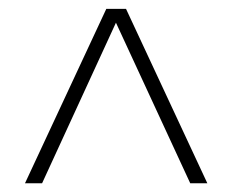

<svg xmlns="http://www.w3.org/2000/svg" viewBox="-20 -548 531 439"><path d="M454.1 -128.9H415L245.1 -496.1L76.2 -128.9H37.1L223.1 -527.8H268.1Z"/></svg>

Font: Montserrat-Arabic ExtraLight
Style: Regular
Weight: 275
Designer: Mohamed Gaber
Foundry: Kief Type Foundry
Version: Version 5.008;PS 005.008;hotconv 1.0.88;makeotf.lib2.5.64775